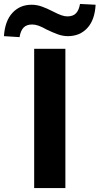

<svg xmlns="http://www.w3.org/2000/svg" viewBox="-94 -952 504 972"><path d="M79 0V-705H237V0ZM5 -764 -74 -769Q-69 -846 -31 -887Q7 -928 66 -928Q92 -928 117.5 -919Q143 -910 172 -895Q199 -881 216 -875Q233 -869 247 -869Q276 -869 291 -885Q306 -901 311 -932L390 -928Q386 -851 348 -810Q310 -769 250 -769Q224 -769 198 -778.5Q172 -788 143 -802Q118 -816 101 -822Q84 -828 69 -828Q40 -828 25 -812Q10 -796 5 -764Z"/></svg>

Font: Nunito Sans 10pt ExtraBold
Style: Regular
Weight: 800
Designer: Vernon Adams
Foundry: Vernon Adams
Version: Version 3.101;gftools[0.9.27]